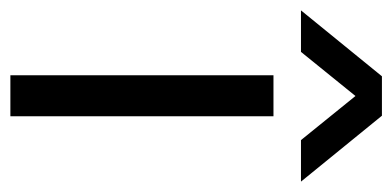

<svg xmlns="http://www.w3.org/2000/svg" viewBox="-261 -543 756 370"><g transform="rotate(90 117.0 -358.0)"><path d="M156 0H77V-507H156ZM32 -560H-48L79 -716H155L282 -560H202L117 -665Z"/></g></svg>

Font: Hind Siliguri
Style: Regular
Weight: 400
Designer: Jyotish Sonowal
Foundry: Indian Type Foundry
Version: Version 1.000;PS 1.0;hotconv 1.0.86;makeotf.lib2.5.63406; tt